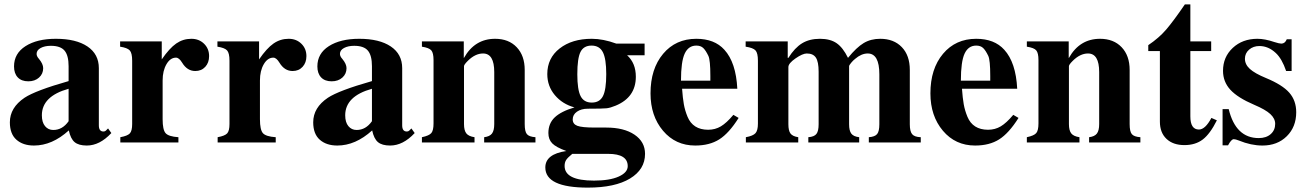

<svg xmlns="http://www.w3.org/2000/svg" viewBox="-20 -650 5962 876"><path d="M473 -64 488 -43Q435 14 376 14Q339 14 320.5 -1.5Q302 -17 294 -55Q218 14 135 14Q85 14 55 -12.5Q25 -39 25 -92Q25 -159 92 -204Q142 -237 293 -280V-348Q293 -397 274.5 -419Q256 -441 212 -441Q184 -441 165.5 -431Q147 -421 147 -404Q147 -393 158 -381Q177 -358 177 -339Q177 -313 158 -296Q139 -279 109 -279Q78 -279 61 -297Q44 -315 44 -347Q44 -406 96.5 -439.5Q149 -473 235 -473Q327 -473 379 -438Q431 -403 431 -339V-78Q431 -50 452 -50Q459 -50 463 -54ZM293 -97V-245Q171 -211 171 -124Q171 -92 185.5 -74.5Q200 -57 223 -57Q265 -57 293 -97Z M718 -461V-379Q753 -430 784 -451.5Q815 -473 853 -473Q888 -473 911 -450.5Q934 -428 934 -394Q934 -364 916.5 -345Q899 -326 871 -326Q834 -326 811 -364Q797 -387 783 -387Q757 -387 739.5 -357Q722 -327 722 -283V-106Q722 -58 735.5 -42.5Q749 -27 794 -24V0H529V-24Q562 -30 572.5 -41.5Q583 -53 583 -84V-373Q583 -408 572 -420Q561 -432 528 -437V-461Z M1162 -461V-379Q1197 -430 1228 -451.5Q1259 -473 1297 -473Q1332 -473 1355 -450.5Q1378 -428 1378 -394Q1378 -364 1360.5 -345Q1343 -326 1315 -326Q1278 -326 1255 -364Q1241 -387 1227 -387Q1201 -387 1183.5 -357Q1166 -327 1166 -283V-106Q1166 -58 1179.5 -42.5Q1193 -27 1238 -24V0H973V-24Q1006 -30 1016.5 -41.5Q1027 -53 1027 -84V-373Q1027 -408 1016 -420Q1005 -432 972 -437V-461Z M1857 -64 1872 -43Q1819 14 1760 14Q1723 14 1704.5 -1.5Q1686 -17 1678 -55Q1602 14 1519 14Q1469 14 1439 -12.5Q1409 -39 1409 -92Q1409 -159 1476 -204Q1526 -237 1677 -280V-348Q1677 -397 1658.5 -419Q1640 -441 1596 -441Q1568 -441 1549.5 -431Q1531 -421 1531 -404Q1531 -393 1542 -381Q1561 -358 1561 -339Q1561 -313 1542 -296Q1523 -279 1493 -279Q1462 -279 1445 -297Q1428 -315 1428 -347Q1428 -406 1480.5 -439.5Q1533 -473 1619 -473Q1711 -473 1763 -438Q1815 -403 1815 -339V-78Q1815 -50 1836 -50Q1843 -50 1847 -54ZM1677 -97V-245Q1555 -211 1555 -124Q1555 -92 1569.5 -74.5Q1584 -57 1607 -57Q1649 -57 1677 -97Z M2423 0H2189V-24Q2214 -27 2224.5 -40.5Q2235 -54 2235 -84V-321Q2235 -406 2184 -406Q2148 -406 2114 -372Q2097 -355 2097 -348V-84Q2097 -55 2107.5 -41.5Q2118 -28 2145 -24V0H1905V-24Q1938 -31 1948 -43Q1958 -55 1958 -87V-376Q1958 -408 1948 -420Q1938 -432 1905 -437V-461H2096V-386H2097Q2146 -473 2239 -473Q2301 -473 2337.5 -434.5Q2374 -396 2374 -331V-84Q2374 -50 2384 -38Q2394 -26 2423 -24Z M2694 -68H2746Q2827 -68 2875 -35.5Q2923 -3 2923 52Q2923 123 2854.5 164.5Q2786 206 2662 206Q2468 206 2468 114Q2468 53 2564 39Q2517 22 2499.5 4Q2482 -14 2482 -43Q2482 -87 2511 -114.5Q2540 -142 2601 -160Q2546 -175 2511.5 -216Q2477 -257 2477 -312Q2477 -385 2533.5 -429Q2590 -473 2680 -473Q2732 -473 2792 -451H2921V-398H2841Q2881 -362 2881 -300Q2881 -206 2789 -168Q2765 -158 2748 -156Q2731 -154 2662 -154Q2632 -154 2612.5 -140.5Q2593 -127 2593 -105Q2593 -84 2614 -76Q2635 -68 2694 -68ZM2746 -312Q2746 -382 2730.5 -412Q2715 -442 2679 -442Q2643 -442 2628.5 -413Q2614 -384 2614 -311Q2614 -241 2629 -211.5Q2644 -182 2680 -182Q2716 -182 2731 -211.5Q2746 -241 2746 -312ZM2755 52H2591Q2570 69 2563 80Q2556 91 2556 107Q2556 174 2690 174Q2762 174 2803 155.5Q2844 137 2844 108Q2844 52 2755 52Z M3326 -126 3350 -112Q3306 -42 3261.5 -14Q3217 14 3152 14Q3062 14 3005 -53.5Q2948 -121 2948 -224Q2948 -336 3005.5 -404.5Q3063 -473 3157 -473Q3240 -473 3285 -423Q3338 -365 3344 -245H3092Q3095 -203 3100 -174.5Q3105 -146 3117 -117Q3129 -88 3152.5 -73Q3176 -58 3211 -58Q3243 -58 3269 -73.5Q3295 -89 3326 -126ZM3221 -282V-303Q3221 -376 3212 -395Q3200 -420 3188.5 -431Q3177 -442 3157 -442Q3121 -442 3104 -405.5Q3087 -369 3087 -282Z M4181 0H3944V-24Q3972 -26 3982 -38.5Q3992 -51 3992 -83V-311Q3992 -406 3939 -406Q3910 -406 3881 -381Q3872 -374 3863 -363Q3854 -352 3854 -348V-83Q3854 -54 3864 -40.5Q3874 -27 3900 -24V0H3668V-24Q3695 -26 3705 -39Q3715 -52 3715 -83V-323Q3715 -368 3702.5 -387Q3690 -406 3661 -406Q3642 -406 3609.5 -383.5Q3577 -361 3577 -344V-83Q3577 -54 3586.5 -41Q3596 -28 3622 -24V0H3383V-24Q3416 -30 3427 -42.5Q3438 -55 3438 -86V-373Q3438 -408 3427 -420Q3416 -432 3382 -437V-461H3574V-386H3577Q3606 -432 3639.5 -452.5Q3673 -473 3721 -473Q3768 -473 3797 -453Q3826 -433 3849 -386Q3888 -434 3920.5 -453.5Q3953 -473 3996 -473Q4058 -473 4094.5 -435Q4131 -397 4131 -331V-83Q4131 -51 4141.5 -38Q4152 -25 4181 -24Z M4603 -126 4627 -112Q4583 -42 4538.5 -14Q4494 14 4429 14Q4339 14 4282 -53.5Q4225 -121 4225 -224Q4225 -336 4282.5 -404.5Q4340 -473 4434 -473Q4517 -473 4562 -423Q4615 -365 4621 -245H4369Q4372 -203 4377 -174.5Q4382 -146 4394 -117Q4406 -88 4429.5 -73Q4453 -58 4488 -58Q4520 -58 4546 -73.5Q4572 -89 4603 -126ZM4498 -282V-303Q4498 -376 4489 -395Q4477 -420 4465.5 -431Q4454 -442 4434 -442Q4398 -442 4381 -405.5Q4364 -369 4364 -282Z M5183 0H4949V-24Q4974 -27 4984.5 -40.5Q4995 -54 4995 -84V-321Q4995 -406 4944 -406Q4908 -406 4874 -372Q4857 -355 4857 -348V-84Q4857 -55 4867.5 -41.5Q4878 -28 4905 -24V0H4665V-24Q4698 -31 4708 -43Q4718 -55 4718 -87V-376Q4718 -408 4708 -420Q4698 -432 4665 -437V-461H4856V-386H4857Q4906 -473 4999 -473Q5061 -473 5097.5 -434.5Q5134 -396 5134 -331V-84Q5134 -50 5144 -38Q5154 -26 5183 -24Z M5507 -112 5532 -101Q5501 -39 5467.5 -13.5Q5434 12 5384 12Q5332 12 5302 -16.5Q5272 -45 5272 -95V-417H5219V-444Q5268 -477 5301 -515.5Q5334 -554 5386 -630H5411V-461H5506V-417H5411V-119Q5411 -59 5450 -59Q5479 -59 5507 -112Z M5873 -326H5848Q5829 -382 5801 -408Q5767 -440 5726 -440Q5698 -440 5679 -423.5Q5660 -407 5660 -382Q5660 -356 5682.5 -335.5Q5705 -315 5756 -294Q5831 -263 5862.5 -227Q5894 -191 5894 -138Q5894 -71 5851 -28.5Q5808 14 5740 14Q5688 14 5632 -9Q5617 -15 5609 -15Q5598 -15 5583 13H5558V-152H5586Q5618 -20 5723 -20Q5757 -20 5777.5 -38Q5798 -56 5798 -85Q5798 -109 5776 -129.5Q5754 -150 5702 -172Q5627 -204 5593.5 -240.5Q5560 -277 5560 -327Q5560 -390 5604.5 -431.5Q5649 -473 5717 -473Q5751 -473 5795 -458Q5817 -451 5826 -451Q5843 -451 5851 -471H5873Z"/></svg>

Font: STIX
Style: Bold
Weight: 700
Designer: MicroPress Inc., with final additions and corrections provided by Coen Hoffman, Elsevier (retired)
Version: Version 1.1.1